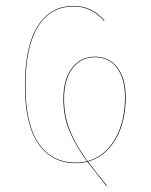

<svg xmlns="http://www.w3.org/2000/svg" viewBox="-20 -547 513 654"><path d="M408.2 -214.8Q408.2 -131.3 373.5 -72.3Q338.9 -13.2 279.8 3.4Q296.9 26.9 344.2 85L342.8 86.9Q287.1 17.1 277.3 3.9Q259.3 8.8 237.8 8.8Q157.2 8.8 111.1 -56.6Q64.9 -122.1 64.9 -255.9Q64.9 -389.2 108.4 -458Q151.9 -526.9 231 -526.9Q293 -526.9 335.9 -477.1L334 -476.1Q291.5 -524.9 231 -524.9Q152.3 -524.9 109.6 -456.5Q66.9 -388.2 66.9 -255.9Q66.9 -122.6 112.3 -57.9Q157.7 6.8 237.8 6.8Q257.8 6.8 276.4 2.4Q236.8 -51.8 216.3 -101.3Q195.8 -150.9 195.8 -210Q195.8 -277.8 225.6 -315.9Q255.4 -354 303.2 -354Q351.1 -354 379.6 -317.4Q408.2 -280.8 408.2 -214.8ZM278.3 2Q336.9 -14.2 371.3 -72.8Q405.8 -131.3 405.8 -214.8Q405.8 -279.8 378.2 -315.9Q350.6 -352.1 303.2 -352.1Q256.3 -352.1 227.3 -314.7Q198.2 -277.3 198.2 -210Q198.2 -151.4 218.5 -101.6Q238.8 -51.8 278.3 2Z"/></svg>

Font: Fira Sans Compressed Two
Style: Regular
Weight: 100
Width: 1
Designer: Carrois Corporate & Edenspiekermann AG
Foundry: Carrois Corporate GbR & Edenspiekermann AG
Version: Version 4.203;PS 004.203;hotconv 1.0.88;makeotf.lib2.5.64775